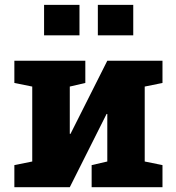

<svg xmlns="http://www.w3.org/2000/svg" viewBox="-20 -782 735 802"><path d="M40 0V-92.3L114.7 -107.4V-420.4L40 -435.5V-528.3H336.4V-435.5L271.5 -420.4V-223.1L274.4 -222.7L428.2 -528.3H658.7V-435.5L584.5 -420.4V-107.4L658.7 -92.3V0H362.8V-92.3L428.2 -107.4V-305.7L425.3 -306.2L271.5 0ZM388.7 -634.3V-761.7H536.6V-634.3ZM164.1 -634.3V-761.7H312V-634.3Z"/></svg>

Font: Roboto Slab ExtraBold
Style: Regular
Weight: 800
Designer: Google
Version: Version 2.001; ttfautohint (v1.8.3)